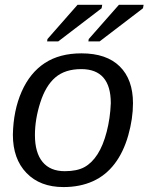

<svg xmlns="http://www.w3.org/2000/svg" viewBox="-20 -756 608 786"><path d="M524.4 -333.5Q524.4 -270 504.9 -201.4Q485.4 -132.8 449 -85.2Q412.6 -37.6 359.9 -13.9Q307.1 9.8 239.7 9.8Q144 9.8 88.4 -47.9Q32.7 -105.5 32.7 -204.6Q34.7 -304.2 68.8 -381.3Q103 -458.5 163.6 -498Q224.1 -537.6 313.5 -537.6Q416 -537.6 470.2 -484.1Q524.4 -430.7 524.4 -333.5ZM433.6 -333.5Q433.6 -473.1 312.5 -473.1Q246.6 -473.1 206.8 -439.2Q167 -405.3 145 -336.4Q123 -267.6 123 -203.1Q123 -130.9 154.3 -93Q185.5 -55.2 245.1 -55.2Q295.4 -55.2 325.9 -72Q356.4 -88.9 379.4 -124.8Q402.3 -160.6 416.7 -216.3Q431.2 -272 433.6 -333.5ZM172.9 -586.4 174.3 -596.2 297.4 -736.3H398.4L396 -722.2L218.3 -586.4ZM341.8 -586.4 343.3 -596.2 466.8 -736.3H567.9L565.4 -722.2L387.7 -586.4Z"/></svg>

Font: Liberation Sans
Style: Italic
Weight: 400
Italic angle: -12°
Designer: Steve Matteson
Foundry: Ascender Corporation
Version: Version 2.1.5